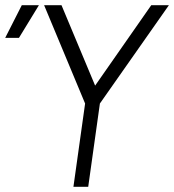

<svg xmlns="http://www.w3.org/2000/svg" viewBox="-62 -720 671 740"><path d="M-42 -574H11L88 -700H22ZM521 -700 269 -339 266 -321H323L589 -700ZM108 -700 266 -321H323L326 -339L175 -700ZM266 -321 221 0H278L323 -321Z"/></svg>

Font: Unageo
Style: Light-Italic
Weight: 300
Designer: Richard Sepsi
Foundry: Richard Sepsi
Version: Version 2.000